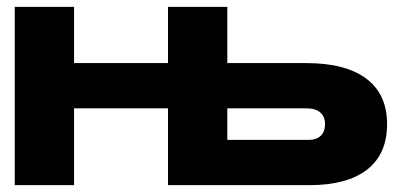

<svg xmlns="http://www.w3.org/2000/svg" viewBox="-20 -540 1163 560"><path d="M470 -224H196V0H23V-520H196V-356H470V-520H643V-356H873Q988 -356 1048.5 -310.5Q1109 -265 1109 -178Q1109 -91 1051 -45.5Q993 0 882 0H470ZM880 -132Q903 -132 915.5 -144Q928 -156 928 -178Q928 -200 914 -212Q900 -224 873 -224H643V-132Z"/></svg>

Font: Non Bureau Extended
Style: Bold
Weight: 700
Width: 7
Designer: Jona Saucedo
Foundry: Non Foundry
Version: Version 1.000; ttfautohint (v1.8.4)